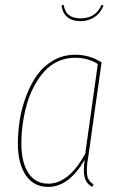

<svg xmlns="http://www.w3.org/2000/svg" viewBox="-20 -751 495 781"><path d="M307.1 -665Q273.4 -665 253.4 -681.9Q233.4 -698.7 230.5 -730L239.3 -730.5Q247.1 -676.3 307.6 -676.3Q369.6 -676.3 393.1 -731.4L400.9 -729Q390.1 -698.7 365.2 -681.9Q340.3 -665 307.1 -665ZM285.6 -528.3Q345.2 -528.3 393.1 -497.1L339.4 -115.7Q330.6 -66.9 334.2 -40.5Q337.9 -14.2 360.4 -1.5L355.5 9.3Q330.1 -3.9 324 -31.2Q317.9 -58.6 324.7 -101.6Q260.7 9.3 175.8 9.3Q117.2 9.3 85 -38.1Q52.7 -85.4 52.7 -166.5Q52.7 -215.8 60.8 -265.1Q68.8 -314.5 87.2 -362.3Q105.5 -410.2 131.8 -446.8Q158.2 -483.4 198 -505.9Q237.8 -528.3 285.6 -528.3ZM285.2 -516.1Q247.6 -516.1 215.1 -501Q182.6 -485.8 159.2 -459.2Q135.7 -432.6 117.7 -398.4Q99.6 -364.3 88.6 -324.7Q77.6 -285.2 72.3 -245.6Q66.9 -206.1 66.9 -167Q66.9 -91.3 95.2 -47.6Q123.5 -3.9 176.3 -3.9Q259.8 -3.9 326.7 -125.5L377.9 -490.7Q337.9 -516.1 285.2 -516.1Z"/></svg>

Font: Fira Sans Compressed Hair
Style: Italic
Weight: 100
Width: 3
Italic angle: -8°
Designer: Carrois Corporate & Edenspiekermann AG
Foundry: Carrois Corporate GbR & Edenspiekermann AG
Version: Version 4.203;PS 004.203;hotconv 1.0.88;makeotf.lib2.5.64775